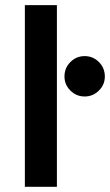

<svg xmlns="http://www.w3.org/2000/svg" viewBox="-20 -723 426 743"><path d="M76.2 0V-703.1H200.2V0ZM307.6 -349.6Q275.4 -349.6 252.4 -372.6Q229.5 -395.5 229.5 -426.8Q229.5 -460 252.4 -482.9Q275.4 -505.9 307.6 -505.9Q339.8 -505.9 362.8 -482.9Q385.7 -460 385.7 -426.8Q385.7 -395.5 362.8 -372.6Q339.8 -349.6 307.6 -349.6Z"/></svg>

Font: Sen
Style: Bold
Weight: 700
Designer: Kosal Sen, Philatype
Foundry: Philatype
Version: Version 2.000;gftools[0.9.31]